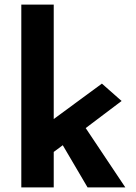

<svg xmlns="http://www.w3.org/2000/svg" viewBox="-20 -809 586 829"><path d="M72 0V-789H212V-295L420 -448L505 -373L350 -256L521 0H358L251 -182L212 -153V0Z"/></svg>

Font: Reem Kufi
Style: Bold
Weight: 700
Designer: Khaled Hosny
Version: Version 1.001